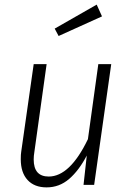

<svg xmlns="http://www.w3.org/2000/svg" viewBox="-20 -801 559 832"><path d="M70 -111Q70 -133 72 -144L126 -523H182L129 -143Q126 -125 126 -110Q126 -36 191 -36Q283 -36 361 -198L406 -523H462L388 0H342L356 -127Q322 -62 279.5 -25.5Q237 11 182 11Q129 11 99.5 -21Q70 -53 70 -111ZM399 -781 422 -730 234 -645 217 -677Z"/></svg>

Font: Fira Sans Condensed Light
Style: Italic
Weight: 300
Width: 3
Italic angle: -8°
Designer: Carrois Corporate & Edenspiekermann AG
Foundry: Carrois Corporate GbR & Edenspiekermann AG
Version: Version 4.203